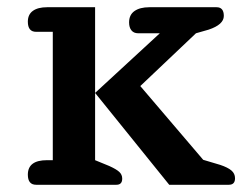

<svg xmlns="http://www.w3.org/2000/svg" viewBox="-20 -511 688 531"><path d="M57 -28Q57 -68 110 -68H126V-423H80Q57 -423 57 -451Q57 -471 71 -481Q85 -491 110 -491H243V-68L282 -52Q302 -43 310 -35.5Q318 -28 318 -17Q318 0 302 0H80Q57 0 57 -28ZM243 -254 422 -419H362Q350 -419 343.5 -427Q337 -435 337 -449Q337 -470 352 -480.5Q367 -491 393 -491H579Q599 -491 599 -467Q599 -443 557 -429L522 -419L368 -273L542 -69L589 -55Q610 -48 620 -39.5Q630 -31 630 -18Q630 0 613 0H448Z"/></svg>

Font: MaitreeSemiBold
Style: Regular
Weight: 600
Designer: CadsonDemak Team
Foundry: CadsonDemak
Version: Version 1.000